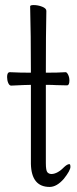

<svg xmlns="http://www.w3.org/2000/svg" viewBox="-20 -722 303 758"><path d="M176 16Q104 16 102 -75V-387Q84 -387 24 -384Q17 -384 12.5 -394.5Q8 -405 8 -418Q8 -437 19 -437Q58 -435 102 -435Q102 -590 99 -697Q99 -702 113 -702Q130 -702 146.5 -695.5Q163 -689 163 -679Q161 -590 161 -435Q210 -435 239 -437Q244 -437 249 -427Q254 -417 254 -404Q254 -385 244 -385L201 -386Q189 -387 161 -387V-78Q161 -49 167 -42Q173 -35 184 -35Q208 -36 235 -64Q246 -74 254 -74Q258 -74 258 -63Q258 -49 232 -16Q204 16 176 16Z"/></svg>

Font: LXGW WenKai TC Light
Style: Regular
Weight: 300
Designer: LXGW / Fontworks Inc.
Foundry: LXGW / Fontworks Inc.
Version: Version 1.330